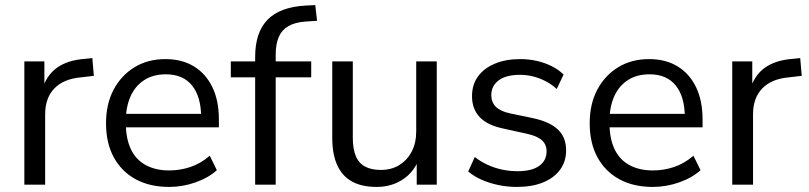

<svg xmlns="http://www.w3.org/2000/svg" viewBox="-20 -728 3189 757"><path d="M76 0V-486H155V-371H145Q162 -430 204 -460.5Q246 -491 315 -496L344 -499L350 -429L299 -423Q231 -417 194.5 -379.5Q158 -342 158 -277V0Z M647 9Q570 9 514.5 -21.5Q459 -52 428.5 -108Q398 -164 398 -242Q398 -318 428 -374.5Q458 -431 510.5 -463Q563 -495 632 -495Q698 -495 745 -466Q792 -437 817.5 -384Q843 -331 843 -257V-226H460V-279H789L773 -266Q773 -346 737.5 -390.5Q702 -435 634 -435Q583 -435 547.5 -411.5Q512 -388 494 -346.5Q476 -305 476 -250V-244Q476 -183 495.5 -141Q515 -99 554 -77.5Q593 -56 647 -56Q690 -56 730.5 -69.5Q771 -83 807 -114L835 -57Q802 -27 751 -9Q700 9 647 9Z M986 0V-423H890V-486H1008L986 -465V-503Q986 -600 1034.5 -650Q1083 -700 1184 -706L1223 -708L1230 -646L1184 -643Q1143 -640 1117 -625Q1091 -610 1079 -582Q1067 -554 1067 -513V-471L1055 -486H1207V-423H1067V0Z M1465 9Q1406 9 1367.5 -12.5Q1329 -34 1309.5 -77Q1290 -120 1290 -184V-486H1371V-185Q1371 -142 1382.5 -113.5Q1394 -85 1419 -71.5Q1444 -58 1481 -58Q1523 -58 1554 -77Q1585 -96 1603 -130Q1621 -164 1621 -210V-486H1702V0H1623V-112H1636Q1616 -53 1570.5 -22Q1525 9 1465 9Z M2018 9Q1980 9 1944.5 1.5Q1909 -6 1878.5 -19.5Q1848 -33 1826 -52L1852 -109Q1876 -90 1904 -77.5Q1932 -65 1961 -59Q1990 -53 2020 -53Q2077 -53 2106 -74Q2135 -95 2135 -131Q2135 -159 2116 -175.5Q2097 -192 2056 -201L1965 -221Q1902 -234 1871.5 -266Q1841 -298 1841 -349Q1841 -394 1864.5 -426.5Q1888 -459 1931 -477Q1974 -495 2031 -495Q2065 -495 2096 -488Q2127 -481 2154.5 -467.5Q2182 -454 2202 -434L2175 -377Q2156 -395 2132 -407.5Q2108 -420 2082.5 -426.5Q2057 -433 2031 -433Q1975 -433 1946 -411Q1917 -389 1917 -353Q1917 -325 1935 -307Q1953 -289 1991 -281L2082 -262Q2147 -248 2179.5 -217.5Q2212 -187 2212 -135Q2212 -91 2188 -58.5Q2164 -26 2120.5 -8.5Q2077 9 2018 9Z M2554 9Q2477 9 2421.5 -21.5Q2366 -52 2335.5 -108Q2305 -164 2305 -242Q2305 -318 2335 -374.5Q2365 -431 2417.5 -463Q2470 -495 2539 -495Q2605 -495 2652 -466Q2699 -437 2724.5 -384Q2750 -331 2750 -257V-226H2367V-279H2696L2680 -266Q2680 -346 2644.5 -390.5Q2609 -435 2541 -435Q2490 -435 2454.5 -411.5Q2419 -388 2401 -346.5Q2383 -305 2383 -250V-244Q2383 -183 2402.5 -141Q2422 -99 2461 -77.5Q2500 -56 2554 -56Q2597 -56 2637.5 -69.5Q2678 -83 2714 -114L2742 -57Q2709 -27 2658 -9Q2607 9 2554 9Z M2867 0V-486H2946V-371H2936Q2953 -430 2995 -460.5Q3037 -491 3106 -496L3135 -499L3141 -429L3090 -423Q3022 -417 2985.5 -379.5Q2949 -342 2949 -277V0Z"/></svg>

Font: NunitoSans1
Style: Book
Weight: 400
Designer: Vernon Adams
Foundry: Vernon Adams
Version: Version 3.101;gftools[0.9.27]